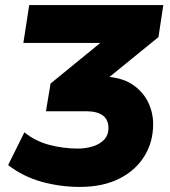

<svg xmlns="http://www.w3.org/2000/svg" viewBox="-20 -725 668 756"><path d="M294 11Q218 11 145 -9Q72 -29 12 -75L76 -204Q119 -169 174.5 -154.5Q230 -140 286 -140Q316 -140 343.5 -148Q371 -156 389 -174Q407 -192 407 -221Q407 -287 318 -287H161L179 -396L375 -556H72L95 -705H623L604 -579L411 -422Q469 -416 507 -388.5Q545 -361 564 -321Q583 -281 583 -236Q583 -166 548.5 -110Q514 -54 449.5 -21.5Q385 11 294 11Z"/></svg>

Font: Nunito Sans Black
Style: Italic
Weight: 900
Italic angle: -9°
Designer: Vernon Adams
Foundry: Vernon Adams
Version: Version 3.006; ttfautohint (v1.8.3)